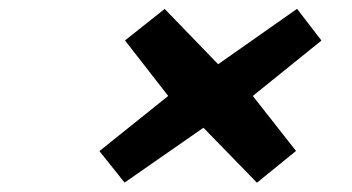

<svg xmlns="http://www.w3.org/2000/svg" viewBox="-20 -498 780 426"><path d="M693.2 -408 639.1 -478.4 464 -355.5 345.4 -478.2 257.3 -408.3 353.2 -285.1 200.6 -162.8 256.4 -92.9 431.4 -214.6 550.1 -92.6 636.8 -163.1 540.9 -285.1Z"/></svg>

Font: Linux Libertine Mono O 
Style: Mono Bold Oblique
Weight: 400
Italic angle: -13°
Designer: Philipp H. Poll
Foundry: Philipp H. Poll
Version: Version 5.1.7